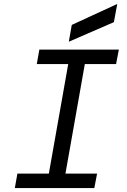

<svg xmlns="http://www.w3.org/2000/svg" viewBox="-20 -951 640 971"><path d="M55 0 68 -73H227L325 -627H166L179 -700H581L567 -627H409L311 -73H471L457 0ZM328 -740 343 -825 573 -931 556 -839Z"/></svg>

Font: DM Mono
Style: Italic
Weight: 400
Italic angle: -10°
Designer: Colophon Foundry
Foundry: Colophon Foundry
Version: Version 1.000; ttfautohint (v1.8.2.53-6de2)